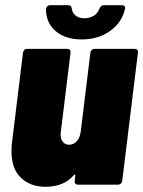

<svg xmlns="http://www.w3.org/2000/svg" viewBox="-20 -707 548 735"><path d="M342 -520H495Q502 -520 505.5 -516Q509 -512 508 -505L448 -15Q447 -8 442.5 -4Q438 0 432 0H278Q272 0 268.5 -4Q265 -8 266 -15L268 -35Q269 -38 267 -39Q265 -40 263 -37Q225 8 154 8Q96 8 60 -26.5Q24 -61 24 -128Q24 -150 26 -162L68 -505Q69 -512 73 -516Q77 -520 84 -520H237Q244 -520 247.5 -516Q251 -512 250 -505L213 -203L212 -192Q212 -174 221 -163.5Q230 -153 244 -153Q262 -153 274 -166.5Q286 -180 289 -203L326 -505Q327 -512 331.5 -516Q336 -520 342 -520ZM156 -672Q158 -687 172 -687H242Q253 -687 255 -673Q257 -657 270 -647Q283 -637 303 -637Q323 -637 338.5 -646.5Q354 -656 360 -673Q366 -687 377 -687H446Q461 -687 459 -674Q447 -621 401.5 -588.5Q356 -556 293 -556Q230 -556 193 -588Q156 -620 156 -672Z"/></svg>

Font: Barlow Semi Condensed Black
Style: Italic
Weight: 900
Width: 4
Italic angle: -7°
Designer: Jeremy Tribby
Foundry: Tribby Type
Version: Version 1.408